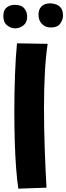

<svg xmlns="http://www.w3.org/2000/svg" viewBox="-39 -1063 398 1152"><path d="M71 69Q63 17 57.5 -57Q52 -131 49.5 -218Q47 -305 47 -395Q47 -508 51 -615Q55 -722 63 -803L247 -800Q236 -729 230.5 -633Q225 -537 225 -415Q225 -291 229.5 -166Q234 -41 240 63ZM266 -898Q233 -898 212.5 -919.5Q192 -941 192 -975Q192 -1007 210.5 -1025Q229 -1043 263 -1043Q275 -1043 293 -1038Q311 -1033 325 -1017.5Q339 -1002 339 -969Q339 -945 322.5 -921.5Q306 -898 266 -898ZM-19 -968Q-19 -1003 1.5 -1018.5Q22 -1034 49 -1034Q89 -1034 106.5 -1013Q124 -992 124 -963Q124 -928 101.5 -910.5Q79 -893 52.5 -893Q26 -893 3.5 -911Q-19 -929 -19 -968Z"/></svg>

Font: Mochiy Pop One
Style: Regular
Weight: 400
Designer: FONTDASU
Foundry: FONTDASU / Google Inc. / Adobe
Version: Version 2.000